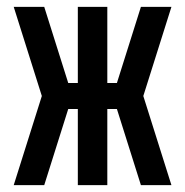

<svg xmlns="http://www.w3.org/2000/svg" viewBox="-20 -540 540 560"><path d="M20 0 102 -260 20 -520H109L179 -298H207V-520H293V-298H321L391 -520H480L398 -260L480 0H391L321 -222H293V0H207V-222H179L109 0Z"/></svg>

Font: Iosevka Semibold
Style: Regular
Weight: 600
Monospace: yes
Designer: Belleve Invis
Foundry: Belleve Invis
Version: Version 33.2.3; ttfautohint (v1.8.4)